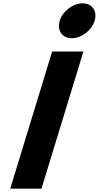

<svg xmlns="http://www.w3.org/2000/svg" viewBox="-20 -1135 594 1155"><path d="M476.4 -1115C418.4 -1115 357 -1068 339.3 -1010C321.6 -952 354.2 -905 412.2 -905C470.2 -905 531.6 -952 549.3 -1010C567 -1068 534.4 -1115 476.4 -1115ZM481.7 -825H293.7L41.5 0H229.5Z"/></svg>

Font: Hussar
Style: BdSuprConOblThree
Weight: 700
Foundry: Cannot Into Space Fonts
Version: Version 2.00